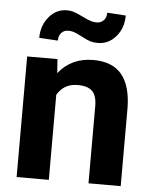

<svg xmlns="http://www.w3.org/2000/svg" viewBox="-53 -794 666 838"><g transform="rotate(5 280.0 -374.5)"><path d="M184.1 -528.3 188.5 -467.3Q245.1 -538.1 340.3 -538.1Q424.3 -538.1 465.3 -488.8Q506.3 -439.5 507.3 -341.3V0H366.2V-337.9Q366.2 -382.8 346.7 -403.1Q327.1 -423.3 281.7 -423.3Q222.2 -423.3 192.4 -372.6V0H51.3V-528.3ZM464.4 -743.7Q464.4 -688.5 432.1 -651.1Q399.9 -613.8 353.5 -613.8Q335 -613.8 320.6 -617.9Q306.2 -622.1 280.8 -635.7Q255.4 -649.4 244.1 -652.6Q232.9 -655.8 219.7 -655.8Q202.6 -655.8 190.7 -643.6Q178.7 -631.3 178.7 -608.9L96.7 -613.8Q96.7 -668 128.7 -706.1Q160.6 -744.1 207 -744.1Q221.7 -744.1 234.6 -740.5Q247.6 -736.8 276.9 -722.7Q306.2 -708.5 317.4 -705.6Q328.6 -702.6 340.8 -702.6Q357.9 -702.6 370.4 -714.6Q382.8 -726.6 382.8 -749Z"/></g></svg>

Font: RobotoInd
Style: Bold
Weight: 700
Designer: Google
Version: Version 2.001150; 2014